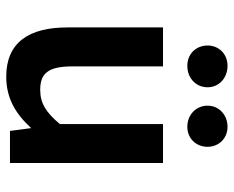

<svg xmlns="http://www.w3.org/2000/svg" viewBox="-87 -651 750 616"><g transform="rotate(90 288.0 -343.0)"><path d="M226 12C296 12 346 -19 391 -68L400 0H503V-491H378V-160C340 -115 311 -97 268 -97C216 -97 193 -122 193 -200V-491H68V-184C68 -61 116 12 226 12ZM260 -634C260 -670 231 -698 191 -698C153 -698 126 -670 126 -634C126 -597 153 -569 191 -569C231 -569 260 -597 260 -634ZM451 -634C451 -670 424 -698 387 -698C348 -698 319 -670 319 -634C319 -597 348 -569 387 -569C424 -569 451 -597 451 -634Z"/></g></svg>

Font: Falling Sky
Style: Med
Weight: 500
Designer: Paul D. Hunt
Foundry: Adobe Systems Incorporated
Version: Version 1.02